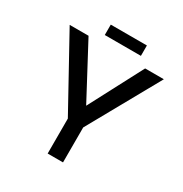

<svg xmlns="http://www.w3.org/2000/svg" viewBox="-193 -993 1081 1137"><g transform="rotate(30 348.0 -424.0)"><path d="M294 -239 26 -725H155L366 -329L333 -327L542 -725H670L399 -239V0H294ZM236 -848H483V-777H236Z"/></g></svg>

Font: Reem Kufi
Style: Regular
Weight: 400
Designer: Khaled Hosny
Version: Version 1.6